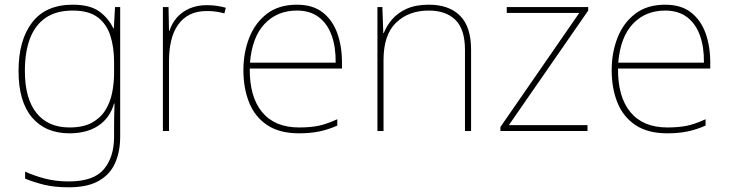

<svg xmlns="http://www.w3.org/2000/svg" viewBox="-20 -558 3107 818"><path d="M290 -538Q363 -538 402.5 -509.5Q442 -481 463 -437H465L470 -528H492V25Q492 88 470.5 136.5Q449 185 401 212.5Q353 240 273 240Q212 240 167.5 229Q123 218 87 203V173Q123 190 170 202.5Q217 215 273 215Q379 215 422.5 163Q466 111 466 25V-17Q466 -46 466.5 -67Q467 -88 468 -117H466Q448 -55 399 -22.5Q350 10 276 10Q174 10 116.5 -57.5Q59 -125 59 -256Q59 -387 117 -462.5Q175 -538 290 -538ZM290 -513Q220 -513 175 -482.5Q130 -452 108 -394.5Q86 -337 86 -256Q86 -138 135.5 -76.5Q185 -15 276 -15Q335 -15 372 -35.5Q409 -56 429.5 -89.5Q450 -123 458 -164Q466 -205 466 -246V-294Q466 -357 450 -406.5Q434 -456 396 -484.5Q358 -513 290 -513Z M861 -536Q885 -536 904.5 -533Q924 -530 942 -525L936 -501Q917 -506 900.5 -508.5Q884 -511 861 -511Q819 -511 789 -496Q759 -481 739 -453Q719 -425 709.5 -385.5Q700 -346 700 -297V0H674V-528H698L700 -427H702Q712 -458 733 -482.5Q754 -507 786.5 -521.5Q819 -536 861 -536Z M1245 -538Q1313 -538 1355 -505Q1397 -472 1417 -416.5Q1437 -361 1437 -291V-266H1044Q1043 -145 1097 -80Q1151 -15 1254 -15Q1302 -15 1336.5 -22Q1371 -29 1417 -50V-23Q1379 -6 1340.5 2Q1302 10 1254 10Q1171 10 1118.5 -25Q1066 -60 1041.5 -121Q1017 -182 1017 -259Q1017 -334 1042 -397.5Q1067 -461 1117.5 -499.5Q1168 -538 1245 -538ZM1245 -513Q1161 -513 1107.5 -456.5Q1054 -400 1045 -291H1410Q1411 -357 1393 -407Q1375 -457 1338 -485Q1301 -513 1245 -513Z M1807 -538Q1893 -538 1940 -491Q1987 -444 1987 -346V0H1961V-345Q1961 -433 1920.5 -473Q1880 -513 1807 -513Q1721 -513 1667.5 -461.5Q1614 -410 1614 -302V0H1588V-528H1609L1613 -417H1615Q1627 -448 1650.5 -475.5Q1674 -503 1712.5 -520.5Q1751 -538 1807 -538Z M2483 0H2112V-17L2448 -503H2139V-528H2486V-513L2148 -25H2483Z M2814 -538Q2882 -538 2924 -505Q2966 -472 2986 -416.5Q3006 -361 3006 -291V-266H2613Q2612 -145 2666 -80Q2720 -15 2823 -15Q2871 -15 2905.5 -22Q2940 -29 2986 -50V-23Q2948 -6 2909.5 2Q2871 10 2823 10Q2740 10 2687.5 -25Q2635 -60 2610.5 -121Q2586 -182 2586 -259Q2586 -334 2611 -397.5Q2636 -461 2686.5 -499.5Q2737 -538 2814 -538ZM2814 -513Q2730 -513 2676.5 -456.5Q2623 -400 2614 -291H2979Q2980 -357 2962 -407Q2944 -457 2907 -485Q2870 -513 2814 -513Z"/></svg>

Font: Noto Sans Thai Thin
Style: Regular
Weight: 250
Designer: Monotype Design Team
Foundry: Monotype Imaging Inc.
Version: Version 2.001